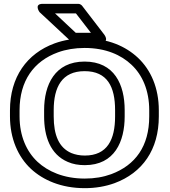

<svg xmlns="http://www.w3.org/2000/svg" viewBox="-20 -946 888 1001"><path d="M758 -339C758 -184 686 -85 560 -38C519 -23 473 -15 422 -15C311 -15 229 -53 176 -102C119 -155 82 -236 82 -339V-371C82 -525 156 -627 282 -673C323 -688 370 -696 421 -696C532 -696 612 -659 665 -609C722 -556 758 -475 758 -371ZM808 -339V-371C808 -487 767 -581 699 -645C636 -704 544 -746 421 -746C365 -746 312 -737 265 -720C120 -667 32 -544 32 -371V-339C32 -224 74 -128 142 -65C205 -7 299 35 422 35C478 35 530 26 577 9C723 -45 808 -166 808 -339ZM422 -85C578 -85 630 -209 630 -339V-372C630 -504 577 -625 421 -625C265 -625 210 -503 210 -372V-339C210 -235 242 -141 333 -102C360 -90 390 -85 422 -85ZM422 -135C395 -135 372 -140 352 -148C287 -176 260 -242 260 -339V-372C260 -492 303 -575 421 -575C540 -575 580 -493 580 -372V-339C580 -219 540 -135 422 -135ZM454 -775H375L267 -876H376ZM505 -725C554 -725 524 -765 524 -765L408 -916C404 -921 396 -926 388 -926H203C155 -926 186 -883 186 -883L348 -732C352 -729 359 -725 365 -725Z"/></svg>

Font: Asimov
Style: XWidOu
Weight: 500
Designer: Google
Version: Version 2.000980; 2014